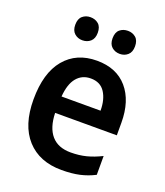

<svg xmlns="http://www.w3.org/2000/svg" viewBox="-138 -835 808 939"><g transform="rotate(20 266.0 -365.5)"><path d="M274 -552Q376 -552 432.5 -486.5Q489 -421 489 -307V-242H168Q170 -166 204.5 -126Q239 -86 305 -86Q349 -86 386 -95.5Q423 -105 463 -125V-27Q426 -8 386 1Q346 10 292 10Q177 10 111.5 -62Q46 -134 46 -268Q46 -406 107 -479Q168 -552 274 -552ZM275 -460Q230 -460 202.5 -427Q175 -394 170 -328H373Q373 -386 349 -423Q325 -460 275 -460ZM113 -681Q113 -712 130 -726.5Q147 -741 171 -741Q196 -741 213 -726.5Q230 -712 230 -681Q230 -651 213 -636Q196 -621 171 -621Q147 -621 130 -636Q113 -651 113 -681ZM307 -681Q307 -712 324 -726.5Q341 -741 366 -741Q390 -741 407 -726.5Q424 -712 424 -681Q424 -651 407 -636Q390 -621 366 -621Q341 -621 324 -636Q307 -651 307 -681Z"/></g></svg>

Font: Noto Sans Khmer SemiCondensed SemiBold
Style: Regular
Weight: 600
Width: 4
Designer: Danh Hong and the Monotype Design Team
Foundry: Monotype Imaging Inc.
Version: Version 2.004; ttfautohint (v1.8.4.7-5d5b)